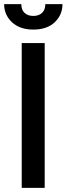

<svg xmlns="http://www.w3.org/2000/svg" viewBox="-40 -908 322 928"><path d="M65 -700H176V0H65ZM-20 -888H63Q63 -860 79 -845.5Q95 -831 121 -831Q147 -831 163 -845.5Q179 -860 179 -888H262Q262 -836 224.5 -800.5Q187 -765 121 -765Q56 -765 18 -800.5Q-20 -836 -20 -888Z"/></svg>

Font: Cabin Condensed SemiBold
Style: Regular
Weight: 600
Width: 3
Designer: Pablo Impallari
Foundry: Pablo Impallari. http://www.impallari.com Igino Marini. http://www.ikern.com
Version: Version 2.200